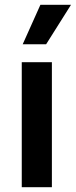

<svg xmlns="http://www.w3.org/2000/svg" viewBox="-20 -783 317 803"><path d="M71 0V-523H197V0ZM173 -598H75L149 -763H277Z"/></svg>

Font: Bricolage Grotesque 10pt SemiBold
Style: Regular
Weight: 600
Designer: Mathieu Triay
Foundry: Atelier Triay
Version: Version 1.000; ttfautohint (v1.8.4.7-5d5b);gftools[0.9.29]